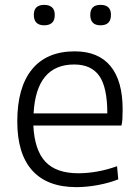

<svg xmlns="http://www.w3.org/2000/svg" viewBox="-20 -760 572 789"><path d="M285 -495Q129 -495 118 -294H421Q421 -401 388 -448Q355 -495 285 -495ZM294 9Q174 9 112.5 -59.5Q51 -128 51 -261Q51 -401 111.5 -475Q172 -549 287 -549Q384 -549 434 -488.5Q484 -428 484 -310Q484 -287 483 -271Q482 -255 479 -244H117Q122 -143 166.5 -95.5Q211 -48 302 -48Q339 -48 379 -55Q419 -62 461 -77L466 -23Q428 -8 382 0.5Q336 9 294 9ZM393 -656Q351 -656 351 -699Q351 -740 393 -740Q436 -740 436 -699Q436 -656 393 -656ZM162 -656Q119 -656 119 -699Q119 -740 162 -740Q182 -740 193.5 -730Q205 -720 205 -699Q205 -676 193.5 -666Q182 -656 162 -656Z"/></svg>

Font: EncodeSans
Style: Light
Weight: 300
Designer: Pablo Impallari, Andres Torresi
Foundry: Pablo Impallari, Andres Torresi
Version: Version 1.000; ttfautohint (v1.4.1)